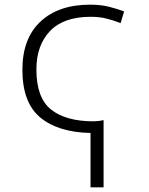

<svg xmlns="http://www.w3.org/2000/svg" viewBox="-20 -563 640 823"><path d="M424 240V-48Q402 -43 381 -43Q263 -43 199.5 -93Q136 -143 136 -265Q136 -369 194.5 -430Q253 -491 369 -491Q406 -491 436 -483.5Q466 -476 497 -464L512 -514Q483 -525 447.5 -534Q412 -543 366 -543Q231 -543 153.5 -470.5Q76 -398 76 -264Q76 -123 152.5 -59.5Q229 4 368 7V240Z"/></svg>

Font: Noto Sans Mono UI Light
Style: Regular
Weight: 300
Designer: Monotype Design team
Foundry: Monotype Imaging Inc.
Version: 1.000